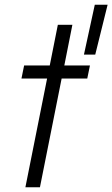

<svg xmlns="http://www.w3.org/2000/svg" viewBox="-20 -792 475 812"><path d="M179.2 -460H70.8L82 -515.1H190.4L224.6 -687H286.1L252 -515.1H360.4L349.1 -460H240.7L148.9 0H87.4ZM380.9 -772H435.1L382.8 -561H335Z"/></svg>

Font: Reddit Sans Chocolate Light
Style: Italic
Weight: 300
Italic angle: -11.25°
Designer: Stephen Hutchings
Version: Version 1.013